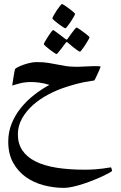

<svg xmlns="http://www.w3.org/2000/svg" viewBox="-20 -559 599 954"><path d="M536.6 289.6Q536.6 292 524.2 299.1Q511.7 306.2 491.7 315.7Q471.7 325.2 446 335.4Q420.4 345.7 393.8 354.5Q367.2 363.3 342 368.9Q316.9 374.5 297.9 374.5Q247.1 374.5 197.5 361.6Q147.9 348.6 108.6 320.8Q69.3 293 45.2 249.3Q21 205.6 21 144.5Q21 96.2 38.3 54Q55.7 11.7 84.5 -23.7Q113.3 -59.1 149.9 -87.6Q186.5 -116.2 225.6 -137.2Q199.2 -145.5 176.5 -148.4Q153.8 -151.4 135.3 -151.4Q104.5 -151.4 80.6 -145.3Q56.6 -139.2 41 -133.8Q41 -135.7 42.7 -147.2Q44.4 -158.7 46.6 -172.6Q48.8 -186.5 51 -198.7Q53.2 -210.9 54.2 -213.9Q54.7 -217.8 66.2 -224.1Q77.6 -230.5 93.8 -236.3Q109.9 -242.2 128.2 -246.3Q146.5 -250.5 161.6 -250.5Q195.3 -250.5 218.5 -246.8Q241.7 -243.2 262.9 -238.8Q284.2 -234.4 307.4 -230.7Q330.6 -227.1 364.7 -227.1Q381.3 -227.1 407.2 -228.8Q433.1 -230.5 460.9 -230.5Q469.2 -230.5 474.6 -229.7Q480 -229 480 -228Q480 -226.6 475.3 -215.6Q470.7 -204.6 465.1 -192.1Q459.5 -179.7 454.3 -169.4Q449.2 -159.2 448.2 -159.2Q420.9 -155.3 400.6 -151.4Q380.4 -147.5 364.7 -143.3Q349.1 -139.2 336.2 -135.3Q323.2 -131.3 310.5 -127.4Q264.2 -112.8 220.7 -89.8Q177.2 -66.9 143.6 -36.9Q109.9 -6.8 89.4 29.8Q68.8 66.4 68.8 108.4Q68.8 154.8 91.1 188Q113.3 221.2 155.8 242.7Q198.2 264.2 260.3 274.2Q322.3 284.2 401.9 284.2Q428.2 284.2 450.7 282.5Q473.1 280.8 490.2 278.6Q507.3 276.4 517.8 274.4Q528.3 272.5 531.2 272.5Q531.7 272.5 532.7 274.9Q533.7 277.3 534.7 280.5Q535.6 283.7 536.1 286.4Q536.6 289.1 536.6 289.6ZM240.2 -467.8Q240.2 -470.7 246.6 -482.2Q252.9 -493.7 261.2 -506.3Q269.5 -519 277.6 -529.1Q285.6 -539.1 288.6 -539.1Q289.6 -539.1 294.9 -535.9Q300.3 -532.7 307.4 -527.8Q314.5 -522.9 322.5 -516.8Q330.6 -510.7 337.4 -505.4Q344.2 -500 348.6 -495.6Q353 -491.2 353 -489.7Q353 -487.8 349.9 -481.9Q346.7 -476.1 342 -468Q337.4 -460 331.5 -451.2Q325.7 -442.4 320.3 -435.3Q314.9 -428.2 310.8 -423.3Q306.6 -418.5 305.2 -418.5Q302.2 -418.5 291.7 -425.3Q281.2 -432.1 269.8 -440.9Q258.3 -449.7 249.3 -457.5Q240.2 -465.3 240.2 -467.8ZM261.2 -290.5Q258.3 -290.5 248 -297.4Q237.8 -304.2 226.6 -313Q215.3 -321.8 206.5 -329.6Q197.8 -337.4 197.8 -339.4Q197.8 -342.3 204.1 -353.5Q210.4 -364.7 218.5 -377.2Q226.6 -389.6 234.1 -399.7Q241.7 -409.7 244.1 -409.7Q245.6 -409.7 255.4 -402.6Q265.1 -395.5 276.4 -387.2L305.7 -364.7Q309.1 -362.3 312 -362.3Q313.5 -362.3 315.9 -366.2Q327.1 -381.3 335.9 -394Q343.8 -404.8 351.1 -413.6Q358.4 -422.4 360.8 -422.4Q361.8 -422.4 366.9 -419.2Q372.1 -416 379.4 -410.9Q386.7 -405.8 394.5 -399.9Q402.3 -394 409.2 -388.7Q416 -383.3 420.4 -379.2Q424.8 -375 424.8 -373.5Q424.8 -371.6 421.6 -365.7Q418.5 -359.9 413.6 -351.8Q408.7 -343.8 403.1 -335Q397.5 -326.2 392.1 -319.1Q386.7 -312 382.8 -307.1Q378.9 -302.2 377.9 -302.2Q374 -302.2 364.5 -309.1Q355 -315.9 344.2 -324.2Q331.5 -334 317.4 -346.7Q314.5 -350.1 312 -350.1Q309.1 -350.1 305.7 -345.2L285.2 -317.9Q276.9 -307.6 270 -299.1Q263.2 -290.5 261.2 -290.5Z"/></svg>

Font: Scheherazade
Style: Bold
Weight: 700
Version: Version 2.100 (build 932/914)